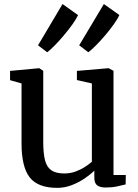

<svg xmlns="http://www.w3.org/2000/svg" viewBox="-20 -897 669 928"><path d="M491.1 9.3Q463.5 9.3 449.7 -1.2Q435.9 -11.7 435.9 -38.2V-72.3Q417.3 -53.6 388.8 -34.3Q360.3 -15.1 326.4 -2Q292.5 11 256.9 11Q163.2 11 123.6 -39.6Q84.1 -90.3 84.1 -204.3V-493.7L28.6 -509.5V-554.3L168.9 -567.3H169.9L189 -554.7V-211.7Q189 -156.8 197.4 -123.2Q205.9 -89.5 227.9 -74.1Q250 -58.6 290.8 -58.6Q320.2 -58.6 345.4 -68Q370.6 -77.3 390.7 -90.4Q410.8 -103.4 424 -115.2V-493.7L351.7 -510.1V-554.3L503.8 -567.3H505.3L528.6 -554.7V-51.2H588L587.3 -5.7Q570.2 -1.5 546.3 3.9Q522.3 9.3 491.1 9.3ZM406.4 -644.7 362.7 -678 482 -877.5 556.8 -824.4Q549 -806 530.4 -780Q511.9 -754 488.9 -726.9Q465.9 -699.8 444 -677.8Q422 -655.7 407.4 -644.7ZM207.8 -644.7 163.8 -678 282.3 -877.5 357.2 -823.9Q348.6 -805.2 330 -779.1Q311.3 -753.1 288.7 -726.2Q266.1 -699.3 244.6 -677.5Q223.1 -655.7 208.7 -644.7Z"/></svg>

Font: Merriweather Light
Style: Regular
Weight: 300
Version: Version 2.100